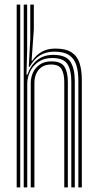

<svg xmlns="http://www.w3.org/2000/svg" viewBox="-20 -820 428 840"><path d="M322.8 0V-466.8Q322.8 -507.2 313.8 -535.6Q304.8 -564 281.9 -579Q259 -594 217.8 -594Q180.2 -594 153.6 -576.9Q127 -559.8 110 -527.8H106L112.5 -651.8V-800H128V-691.5L118.2 -554H121Q137.8 -579.5 162.9 -593.5Q188 -607.5 222 -607.5Q267.8 -607.5 292.9 -591.1Q318 -574.8 328 -544Q338 -513.2 338 -469.2V0ZM53 0V-800H68.5V0ZM114.5 0V-456Q114.5 -481.2 124.5 -502.9Q134.5 -524.5 154.8 -538Q175 -551.5 205.2 -551.5Q247.5 -551.5 262.1 -527.9Q276.8 -504.2 276.8 -461.5V0H261.2V-460.8Q261.2 -496.5 249.6 -517.1Q238 -537.8 203.2 -537.8Q178.8 -537.8 162.6 -526.8Q146.5 -515.8 138.5 -497.5Q130.5 -479.2 130.5 -457.2V0ZM83.8 0V-800H98.8V-601L95.8 -493.2H99.8Q113.8 -534 142.5 -557.1Q171.2 -580.2 213.8 -580Q270 -579.5 288.6 -549.1Q307.2 -518.8 307.2 -465.8V0H292V-464Q292 -513.5 274.8 -539.9Q257.5 -566.2 208.5 -566.2Q172.2 -566.2 147.9 -549.2Q123.5 -532.2 111.4 -506.5Q99.2 -480.8 99.2 -454.8V0Z"/></svg>

Font: Big Shoulders Inline Display Thin Medium
Style: Regular
Weight: 500
Version: Version 2.002